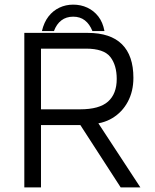

<svg xmlns="http://www.w3.org/2000/svg" viewBox="-20 -809 671 829"><path d="M85 0V-667H359Q457 -667 506.5 -618Q556 -569 556 -473Q556 -415 532 -370Q508 -325 465 -299Q422 -273 364 -273L394 -293L586 0H501L303 -306L339 -269H157V0ZM157 -337H326Q409 -337 446.5 -370.5Q484 -404 484 -468Q484 -528 456 -563.5Q428 -599 351 -599H157ZM296 -789Q329 -789 357 -776Q385 -763 404.5 -738Q424 -713 431 -675H379Q367 -705 346.5 -721Q326 -737 296 -737Q266 -737 245 -721Q224 -705 213 -675H161Q170 -713 189.5 -738Q209 -763 236.5 -776Q264 -789 296 -789Z"/></svg>

Font: Maven Pro
Style: Regular
Weight: 400
Designer: Joe Prince
Foundry: Joe Prince
Version: Version 2.103